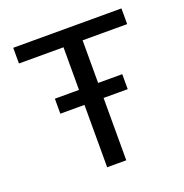

<svg xmlns="http://www.w3.org/2000/svg" viewBox="-120 -767 840 876"><g transform="rotate(-20 300.0 -329.5)"><path d="M346.2 -582.5V-375.5H463.4V-302.7H346.2V0H253.4V-302.7H136.2V-375.5H253.4V-582.5H37.1V-658.7H562.5V-582.5Z"/></g></svg>

Font: Cousine
Style: Regular
Weight: 400
Monospace: yes
Designer: Steve Matteson
Foundry: Monotype Imaging Inc.
Version: Version 1.21